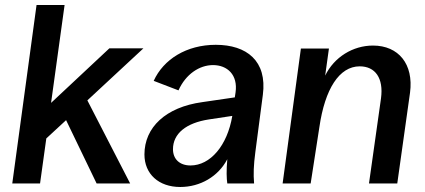

<svg xmlns="http://www.w3.org/2000/svg" viewBox="-20 -733 1699 767"><path d="M29 0H140L165 -180L244 -253L366 0H500L329 -332L553 -540H417L184 -322L238 -713H126Z M700 14C780 14 852 -28 888 -97C884 -52 885 -20 888 0H995C992 -38 993 -72 1000 -125L1030 -354C1048 -490 965 -554 842 -554C725 -554 633 -496 594 -410L693 -372C722 -437 777 -473 831 -473C888 -473 931 -434 921 -364L918 -344L788 -325C642 -305 557 -224 557 -116C557 -38 614 14 700 14ZM671 -137C671 -199 723 -242 815 -256L908 -270C888 -151 820 -72 741 -72C698 -72 671 -97 671 -137Z M1109 0H1221L1256 -226C1278 -377 1335 -468 1417 -468C1479 -468 1513 -421 1502 -340L1454 0H1567L1618 -363C1633 -477 1572 -551 1470 -551C1390 -551 1315 -505 1279 -431L1294 -539H1182Z"/></svg>

Font: Ronzino Medium
Style: Italic
Weight: 500
Italic angle: -7.99998°
Designer: Nunzio Mazzaferro
Foundry: Collletttivo
Version: Version 1.000;Glyphs 3.3 (3337)